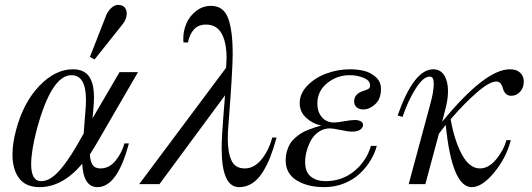

<svg xmlns="http://www.w3.org/2000/svg" viewBox="-20 -750 2167 782"><path d="M276.9 -467.8Q302.2 -467.8 319.6 -458.7Q336.9 -449.7 346.2 -433.1Q355.5 -416.5 359.1 -397.5Q362.8 -378.4 362.8 -354Q362.8 -335.4 360.8 -313L356.9 -268.1L466.8 -456.1H542L372.1 -163.1Q370.6 -160.2 346.2 -121.1Q347.2 -94.2 356.7 -79.1Q366.2 -64 389.2 -64Q424.8 -64 450.4 -95.2Q476.1 -126.5 486.8 -166H504.9Q458 12.2 377 12.2Q319.8 12.2 314.9 -83Q234.4 12.2 141.1 12.2Q85.4 12.2 58.1 -23.7Q30.8 -59.6 30.8 -121.1Q30.8 -166 45.9 -222.2Q75.7 -333 140.4 -400.4Q205.1 -467.8 276.9 -467.8ZM147.9 -12.2Q181.2 -12.2 216.1 -48.8Q251 -85.4 292 -155.8L320.8 -206.1L329.1 -313Q330.1 -324.2 330.1 -344.2Q330.1 -443.8 271 -443.8Q189.5 -443.8 129.9 -223.1Q106.9 -135.3 106.9 -81.1Q106.9 -12.2 147.9 -12.2ZM365.2 -507.8 346.2 -518.1 413.1 -689Q421.4 -707.5 434.6 -718.8Q447.8 -730 460.9 -730Q478.5 -730 487.3 -720.2Q496.1 -710.4 496.1 -694.8Q496.1 -668.9 471.2 -641.1Z M546.9 0 900.9 -474.1Q902.8 -502.4 902.8 -513.2Q902.8 -577.1 882.6 -613.5Q862.3 -649.9 818.8 -649.9Q788.1 -649.9 770 -630.1Q752 -610.4 745.6 -577.1H727.5Q726.6 -582 726.6 -594.2Q726.6 -624.5 739 -654.1Q751.5 -683.6 778.3 -704.8Q805.2 -726.1 839.8 -726.1Q889.6 -726.1 908.7 -677Q927.7 -627.9 927.7 -529.8Q927.7 -464.4 910.6 -244.1Q907.7 -213.9 907.7 -186Q907.7 -128.4 922.9 -96.2Q938 -64 976.6 -64Q1014.6 -64 1044.4 -99.9Q1074.2 -135.7 1088.9 -189.9H1106.4Q1094.2 -145 1081.1 -111.3Q1067.9 -77.6 1049.6 -48.3Q1031.2 -19 1007.1 -3.4Q982.9 12.2 953.6 12.2Q882.8 12.2 882.8 -146Q882.8 -190.4 889.2 -268.3Q895.5 -346.2 896.5 -361.8L629.4 0Z M1405.8 -467.8Q1436.5 -467.8 1463.4 -461.2Q1490.2 -454.6 1511 -435.8Q1531.7 -417 1531.7 -388.2Q1531.7 -347.2 1508.3 -325.7Q1484.9 -304.2 1459.5 -304.2Q1442.9 -304.2 1432.6 -313Q1422.4 -321.8 1422.4 -336.9Q1422.4 -368.2 1460.4 -379.9Q1477.5 -385.3 1482.4 -389.2Q1487.3 -393.1 1487.3 -402.8Q1487.3 -421.9 1461.2 -432.9Q1435.1 -443.8 1404.3 -443.8Q1352.5 -443.8 1312.5 -411.4Q1272.5 -378.9 1272.5 -328.1Q1272.5 -294.9 1290.8 -272.9Q1309.1 -251 1341.3 -251Q1352.5 -251 1381.3 -256.1Q1410.2 -261.2 1425.3 -261.2Q1439.5 -261.2 1449 -256.1Q1458.5 -251 1458.5 -241.2Q1458.5 -229.5 1446.8 -221.7Q1435.1 -213.9 1415.5 -213.9Q1397.9 -213.9 1367.2 -220.5Q1336.4 -227.1 1323.7 -227.1Q1298.3 -227.1 1277.8 -212.9Q1257.3 -198.7 1245.8 -177Q1234.4 -155.3 1228.5 -132.8Q1222.7 -110.4 1222.7 -90.8Q1222.7 -48.8 1246.3 -30.5Q1270 -12.2 1305.7 -12.2Q1373 -12.2 1422.9 -53Q1472.7 -93.8 1490.7 -155.8H1514.6Q1506.8 -126 1489.5 -97.2Q1472.2 -68.4 1446 -43.5Q1419.9 -18.6 1382.1 -3.2Q1344.2 12.2 1300.3 12.2Q1232.9 12.2 1188.2 -15.4Q1143.6 -43 1143.6 -96.2Q1143.6 -117.2 1148.9 -135.3Q1154.3 -153.3 1162.4 -166Q1170.4 -178.7 1183.6 -189.9Q1196.8 -201.2 1208 -208Q1219.2 -214.8 1236.1 -221.4Q1252.9 -228 1262.9 -231.2Q1272.9 -234.4 1288.6 -238.8Q1255.9 -244.6 1228.3 -269Q1200.7 -293.5 1200.7 -330.1Q1200.7 -369.6 1232.7 -402.1Q1264.6 -434.6 1311 -451.2Q1357.4 -467.8 1405.8 -467.8Z M1619.6 -273.9 1599.6 -279.8Q1665.5 -467.8 1744.6 -467.8Q1773.9 -467.8 1789.3 -443.1Q1804.7 -418.5 1804.7 -378.9Q1804.7 -345.2 1793.5 -303.2L1780.8 -253.9Q1956.1 -467.8 2056.6 -467.8Q2084 -467.8 2098.6 -453.9Q2113.3 -439.9 2113.3 -418Q2113.3 -392.1 2098.1 -376Q2083 -359.9 2062.5 -359.9Q2047.9 -359.9 2039.6 -368.9Q2031.2 -377.9 2028.8 -388.9Q2026.4 -399.9 2019.8 -408.9Q2013.2 -418 2001.5 -418Q1973.6 -418 1922.4 -373.5Q1871.1 -329.1 1815.4 -264.2Q1831.5 -174.8 1862.1 -119.4Q1892.6 -64 1934.6 -64Q1970.7 -64 2001.5 -101.8Q2032.2 -139.6 2042.5 -179.2H2060.5Q2042 -106.9 1992.7 -47.4Q1943.4 12.2 1901.4 12.2Q1820.8 12.2 1795.4 -241.2Q1777.3 -218.8 1767.6 -205.1L1712.4 0H1644.5L1731.4 -321.8Q1746.6 -376 1746.6 -408.2Q1746.6 -424.3 1742.7 -431.2Q1738.8 -438 1729.5 -438Q1703.6 -438 1672.4 -388.2Q1641.1 -338.4 1619.6 -273.9Z"/></svg>

Font: Flanker Steampunk
Style: Italic
Weight: 400
Italic angle: -12°
Designer: Alexey Kryukov, Leonardo Di Lena
Foundry: Alexey Kryukov, Leonardo Di Lena
Version: 1.210